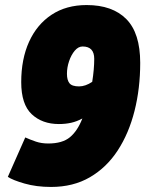

<svg xmlns="http://www.w3.org/2000/svg" viewBox="-20 -730 586 760"><path d="M323 -710Q425 -710 480 -654.5Q535 -599 535 -481Q535 -380 512.5 -291Q490 -202 446 -134.5Q402 -67 336 -28.5Q270 10 182 10Q124 10 77 -3.5Q30 -17 11 -30L80 -186Q100 -177 122 -169.5Q144 -162 171 -162Q227 -162 257 -187Q287 -212 306 -261Q284 -249 261.5 -244Q239 -239 213 -239Q147 -239 105.5 -278Q64 -317 64 -405Q64 -496 95 -564.5Q126 -633 184 -671.5Q242 -710 323 -710ZM245 -438Q245 -413 255 -400.5Q265 -388 293 -388Q318 -388 345 -406Q349 -431 351 -454Q353 -477 353 -497Q353 -546 307 -546Q290 -546 276 -529.5Q262 -513 253.5 -488Q245 -463 245 -438Z"/></svg>

Font: Georama SemiCondensed Black
Style: Italic
Weight: 900
Width: 4
Italic angle: -9°
Designer: Jean-Baptiste Levee
Foundry: Production Type
Version: Version 1.000